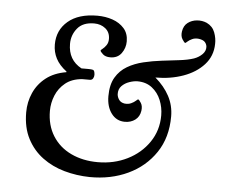

<svg xmlns="http://www.w3.org/2000/svg" viewBox="-52 -786 1013 866"><g transform="rotate(5 454.0 -353.0)"><path d="M384 20Q325 19 269.5 3.5Q214 -12 170 -44.5Q126 -77 100 -127Q74 -177 74 -246Q74 -293 92.5 -334.5Q111 -376 147.5 -404.5Q184 -433 239 -442V-445Q206 -470 191 -499Q176 -528 176 -562Q176 -627 223.5 -667.5Q271 -708 356 -708Q393 -708 425 -697Q457 -686 477.5 -663Q498 -640 498 -604Q498 -574 480.5 -550Q463 -526 430 -526Q408 -526 396 -537Q384 -548 384 -553Q384 -555 392.5 -561.5Q401 -568 409 -579.5Q417 -591 417 -608Q417 -638 396 -655Q375 -672 345 -672Q294 -672 269 -641.5Q244 -611 244 -571Q244 -498 305 -465H338Q350 -465 357.5 -463Q365 -461 366 -441Q366 -432 361.5 -424.5Q357 -417 347 -417H312Q266 -413 237 -389.5Q208 -366 194 -332Q180 -298 180 -262Q180 -197 210 -149Q240 -101 293.5 -75.5Q347 -50 415 -50Q488 -50 548.5 -80Q609 -110 645.5 -163.5Q682 -217 682 -285Q682 -321 668.5 -354Q655 -387 628 -408Q601 -429 562 -429Q546 -429 525.5 -422Q505 -415 491 -400.5Q477 -386 478 -363Q479 -350 487 -338.5Q495 -327 512 -324Q529 -322 542 -328Q555 -334 562.5 -341Q570 -348 572 -348Q577 -347 585.5 -333Q594 -319 591 -298Q587 -271 567.5 -256.5Q548 -242 521 -242Q483 -242 460 -272.5Q437 -303 437 -351Q437 -403 456.5 -436Q476 -469 508.5 -488Q541 -507 581 -516.5Q621 -526 662.5 -531Q704 -536 742 -540.5Q780 -545 807 -554Q829 -562 844 -577Q859 -592 858 -611Q857 -623 849 -632Q841 -641 821 -644Q804 -646 791 -640Q778 -634 770.5 -627Q763 -620 761 -620Q757 -621 748 -635Q739 -649 742 -670Q746 -697 764 -710.5Q782 -724 805.5 -726Q829 -728 850 -719Q877 -706 887 -679.5Q897 -653 896 -627Q895 -572 859.5 -533Q824 -494 766.5 -473.5Q709 -453 641 -453Q682 -418 704.5 -376Q727 -334 727 -284Q727 -189 681 -120.5Q635 -52 557.5 -15.5Q480 21 384 20Z"/></g></svg>

Font: Alice
Style: Regular
Weight: 400
Designer: Ksenia Yerulevich
Foundry: Cyreal (http://www.cyreal.org/)
Version: Version 2.003; ttfautohint (v1.8.3)